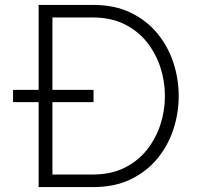

<svg xmlns="http://www.w3.org/2000/svg" viewBox="-20 -760 805 780"><path d="M137 0V-345H33V-395H137V-740H359Q446 -740 511 -708.5Q576 -677 619.5 -624Q663 -571 684.5 -505Q706 -439 706 -370Q706 -301 684.5 -235Q663 -169 619.5 -116Q576 -63 511 -31.5Q446 0 359 0ZM360 -345H193V-51H357Q430 -51 485 -78Q540 -105 576.5 -151Q613 -197 631.5 -253.5Q650 -310 650 -370Q650 -430 631.5 -486.5Q613 -543 576.5 -589Q540 -635 485 -662Q430 -689 357 -689H193V-395H360Z"/></svg>

Font: Be Vietnam Pro ExtraLight
Style: Regular
Weight: 200
Designer: Lam Bao, Tony Le, Vietanh Nguyen
Foundry: Yellow Type Foundry
Version: Version 1.002; ttfautohint (v1.8.3)